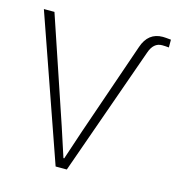

<svg xmlns="http://www.w3.org/2000/svg" viewBox="-111 -815 832 907"><g transform="rotate(15 305.5 -361.5)"><path d="M-2.9 -704.1H48.8L221.7 -191.4Q224.6 -182.6 268.6 -47.9H272.5Q287.1 -93.8 320.3 -191.4L477.5 -647.5Q502.9 -722.7 574.2 -722.7Q585 -722.7 614.3 -719.7V-681.6Q596.7 -683.6 581.1 -683.6Q539.1 -683.6 521.5 -631.8L297.9 0H243.2Z"/></g></svg>

Font: Gothic A1 ExtraLight
Style: Regular
Weight: 275
Designer: HanYang I&C Co.,Ltd.
Foundry: HanYang I&C Co.,Ltd.
Version: Version 2.50